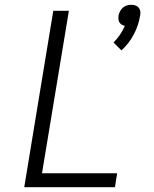

<svg xmlns="http://www.w3.org/2000/svg" viewBox="-20 -780 640 800"><path d="M486 -570 453 -603Q468 -618 480 -635.5Q492 -653 500 -672Q493 -674 487 -677.5Q481 -681 477.5 -687Q474 -693 473.5 -700.5Q473 -708 474 -716Q476 -725 480.5 -733.5Q485 -742 492.5 -748.5Q500 -755 509 -757.5Q518 -760 527 -760Q536 -760 544 -757.5Q552 -755 557.5 -748.5Q563 -742 564.5 -733.5Q566 -725 564 -716Q558 -676 538 -637.5Q518 -599 486 -570ZM81 0 202 -735H267L155 -58H468L459 0Z"/></svg>

Font: Iosevka Aile Light Oblique
Style: Regular
Weight: 300
Italic angle: -9°
Designer: Belleve Invis
Foundry: Belleve Invis
Version: Version 31.1.0; ttfautohint (v1.8.4)